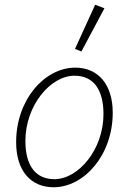

<svg xmlns="http://www.w3.org/2000/svg" viewBox="-20 -777 536 809"><path d="M206 12C334 12 455 -123 455 -302C455 -422 393 -492 297 -492C168 -492 48 -357 48 -178C48 -57 110 12 206 12ZM209 -22C131 -22 87 -78 87 -183C87 -332 192 -458 294 -458C372 -458 416 -402 416 -296C416 -148 311 -22 209 -22ZM323 -560 420 -742 381 -757 296 -571Z"/></svg>

Font: Source Sans Pro Light
Style: Italic
Weight: 300
Italic angle: -11°
Designer: Paul D. Hunt
Foundry: Adobe Systems Incorporated
Version: Version 3.006;hotconv 1.0.111;makeotfexe 2.5.65597